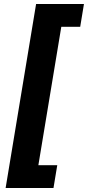

<svg xmlns="http://www.w3.org/2000/svg" viewBox="-20 -788 435 948"><path d="M7.8 140.1 158.2 -768.1H394.5L376 -655.8H282.7L169.4 27.8H262.7L244.1 140.1Z"/></svg>

Font: Inter 24pt
Style: Bold Italic
Weight: 700
Italic angle: -9.3988°
Version: Version 4.001;git-66647c0bb